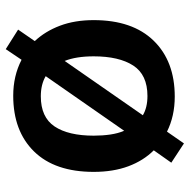

<svg xmlns="http://www.w3.org/2000/svg" viewBox="-16 -602 660 668"><g transform="rotate(-90 314.0 -268.0)"><path d="M578 -272Q578 -137 506.5 -63.5Q435 10 312 10Q244 10 190 -17L149 42L82 -2L125 -63Q89 -99 69.5 -151.5Q50 -204 50 -272Q50 -407 121 -479.5Q192 -552 315 -552Q384 -552 440 -523L477 -578L545 -535L505 -477Q539 -441 558.5 -389.5Q578 -338 578 -272ZM176 -272Q176 -241 180 -214Q184 -187 193 -166L383 -439Q354 -456 313 -456Q240 -456 208 -408Q176 -360 176 -272ZM452 -272Q452 -333 436 -373L247 -101Q274 -85 314 -85Q388 -85 420 -134.5Q452 -184 452 -272Z"/></g></svg>

Font: Noto Sans Lao UI SemBd
Style: Regular
Weight: 600
Designer: Monotype Design Team
Foundry: Monotype Imaging Inc.
Version: Version 2.000; ttfautohint (v1.8.4.7-5d5b)